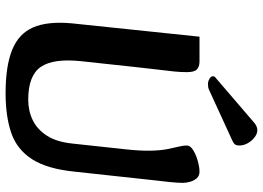

<svg xmlns="http://www.w3.org/2000/svg" viewBox="-150 -798 963 704"><g transform="rotate(90 332.0 -445.5)"><path d="M321 16Q222 16 162.5 -8Q103 -32 80 -85Q57 -138 65 -226L114 -695H205Q224 -695 234 -685.5Q244 -676 244 -649Q244 -625 241.5 -601Q239 -577 235 -545Q231 -513 226 -466L204 -262Q193 -160 224.5 -113.5Q256 -67 345 -67Q386 -67 420 -83.5Q454 -100 477 -135.5Q500 -171 506 -230L527 -424Q533 -480 532 -517Q531 -554 526 -578.5Q521 -603 517 -619.5Q513 -636 513 -649Q513 -661 529.5 -671.5Q546 -682 569 -688.5Q592 -695 609 -695Q624 -695 633 -685Q642 -675 646 -660.5Q650 -646 650 -633Q650 -616 647 -586Q644 -556 640 -524L609 -238Q599 -137 563.5 -81.5Q528 -26 467.5 -5Q407 16 321 16ZM268 -757Q259 -751 259 -744Q259 -737 268.5 -731.5Q278 -726 288 -726Q294 -726 299.5 -727Q305 -728 311 -731L492 -814Q504 -819 508.5 -824.5Q513 -830 513 -841Q513 -857 504.5 -872Q496 -887 483 -897Q470 -907 457 -907Q443 -907 430 -896Z"/></g></svg>

Font: Alkatra Medium
Style: Regular
Weight: 500
Designer: Suman Bhandary
Version: Version 1.100;gftools[0.9.22]